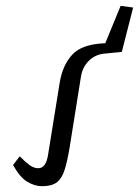

<svg xmlns="http://www.w3.org/2000/svg" viewBox="-20 -629 479 662"><path d="M125 13Q100 13 74.5 -2Q49 -17 25 -60L48 -90Q68 -70 82.5 -59.5Q97 -49 112 -49Q139 -49 146 -97L186 -345Q196 -405 229.5 -441Q263 -477 343 -480L396 -609L439 -603L400 -450L339 -444Q308 -441 286 -419Q264 -397 259 -364L220 -120Q212 -72 202.5 -42.5Q193 -13 175.5 0Q158 13 125 13Z"/></svg>

Font: Source Serif Pro
Style: Italic
Weight: 400
Italic angle: -12°
Designer: Frank Grießhammer
Foundry: Adobe Systems Incorporated
Version: Version 3.001;hotconv 1.0.111;makeotfexe 2.5.65597